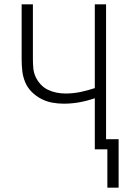

<svg xmlns="http://www.w3.org/2000/svg" viewBox="-20 -690 590 887"><path d="M476 177V0H418V-236Q383 -224 347 -217.5Q311 -211 274 -211Q247 -211 220.5 -216Q194 -221 170 -233.5Q146 -246 126.5 -265.5Q107 -285 96.5 -310Q86 -335 83 -362Q80 -389 80 -416V-670H132V-416Q132 -395 134 -374Q136 -353 145 -334Q154 -315 168.5 -299.5Q183 -284 202 -275Q221 -266 241.5 -262Q262 -258 283 -258Q318 -258 351.5 -265Q385 -272 418 -283V-670H470V-47H528V177Z"/></svg>

Font: Lode Dark
Style: Regular
Weight: 400
Monospace: yes
Designer: Belleve Invis
Foundry: Belleve Invis
Version: Version 29.2.0; ttfautohint (v1.8.3)